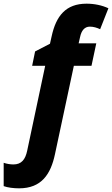

<svg xmlns="http://www.w3.org/2000/svg" viewBox="-128 -785 610 1045"><path d="M-24 240C98 240 148 163 171 55L274 -427H370L396 -549H300L308 -584C315 -618 332 -640 361 -640C381 -640 400 -634 417 -626L462 -740C428 -756 386 -765 343 -765C230 -765 177 -698 153 -587L144 -547L63 -505L47 -427H118L20 35C10 83 -11 110 -55 110C-71 110 -91 107 -108 101V228C-86 236 -54 240 -24 240Z"/></svg>

Font: Noto Sans SemiCondensed ExtraBold
Style: Italic
Weight: 800
Width: 4
Italic angle: -12°
Designer: Monotype Design Team
Foundry: Monotype Imaging Inc.
Version: Version 2.013